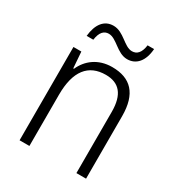

<svg xmlns="http://www.w3.org/2000/svg" viewBox="-172 -835 880 948"><g transform="rotate(30 268.0 -361.0)"><path d="M109 -612H147C153 -658 173 -676 199 -676C245 -676 281 -612 339 -612C390 -612 425 -651 430 -722H393C387 -677 368 -658 340 -658C295 -658 259 -722 200 -722C147 -722 116 -681 109 -612ZM296 -542C215 -542 161 -497 136 -440H132L125 -532H80V0H136V-292C136 -427 189 -493 288 -493C364 -493 404 -448 404 -349V0H459V-356C459 -484 402 -542 296 -542Z"/></g></svg>

Font: Noto Sans Malayalam SemiCondensed Light
Style: Regular
Weight: 300
Width: 4
Designer: Jelle Bosma - Monotype Design Team
Foundry: Monotype Imaging Inc.
Version: Version 2.104